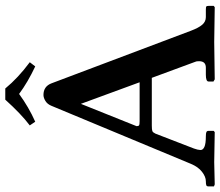

<svg xmlns="http://www.w3.org/2000/svg" viewBox="-74 -772 846 739"><g transform="rotate(-90 349.5 -402.0)"><path d="M378.9 -805.2Q419.4 -755.9 480 -710.9L463.9 -689.9Q403.3 -718.3 357.9 -752Q307.1 -714.8 251 -689.9L236.8 -710.9Q280.8 -744.1 335.9 -805.2ZM252.9 -288.1H402.8L319.8 -514.2L233.9 -299.8Q233.9 -292.5 237.1 -290.3Q240.2 -288.1 252.9 -288.1ZM147.9 -79.1Q142.6 -64.5 142.1 -54.4Q141.6 -44.4 154.1 -38.8Q166.5 -33.2 194.8 -33.2Q207 -33.2 211.4 -31Q215.8 -28.8 215.8 -22.9V-2.9L210.9 1Q119.1 -1 95.2 -1L9.8 1L2 -2V-22.9Q2 -29.8 6.6 -31.5Q11.2 -33.2 22 -33.2Q39.1 -33.2 58.1 -47.9Q77.1 -62.5 88.9 -90.8L312 -627Q318.4 -643.1 330.8 -650.6Q343.3 -658.2 354 -658.2Q387.2 -658.2 398.9 -627L601.1 -90.8Q612.3 -61 624.3 -47.1Q636.2 -33.2 653.8 -33.2H682.1Q692.9 -33.2 694.8 -31.2Q696.8 -29.3 696.8 -22.9V-2.9L691.9 1Q596.2 -1 558.1 -1L414.1 1L405.8 -3.9V-22.9Q405.8 -33.2 432.1 -33.2H459Q483.9 -33.2 483.9 -59.1Q483.9 -70.3 481.9 -73.2L419.9 -241.2H235.8Q220.2 -241.2 214.8 -239Q209.5 -236.8 205.1 -227.1Z"/></g></svg>

Font: Linux Libertine G
Style: Semibold
Weight: 600
Designer: Philipp H. Poll
Foundry: Philipp H. Poll
Version: Version 5.1.1